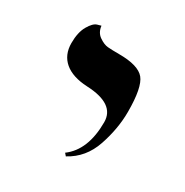

<svg xmlns="http://www.w3.org/2000/svg" viewBox="-88 -633 446 463"><g transform="rotate(30 135.0 -401.0)"><path d="M151.9 -243.2 146 -250Q190.9 -283.2 190.9 -360.8Q190.9 -411.6 111.8 -415Q70.8 -417 48.8 -435.5Q26.9 -454.1 26.9 -486.8Q26.9 -516.6 37.4 -534.9Q47.9 -553.2 58.6 -556.2L68.8 -559.1Q70.8 -541 84 -532Q97.2 -522.9 108.2 -522Q119.1 -521 140.1 -521Q193.4 -521 210.7 -500Q228 -479 228 -411.1Q228 -364.3 211.4 -315.2Q194.8 -266.1 151.9 -243.2Z"/></g></svg>

Font: Biolilbert
Style: Regular
Weight: 400
Designer: Philipp H. Poll
Foundry: Philipp H. Poll
Version: Version 1.1.0